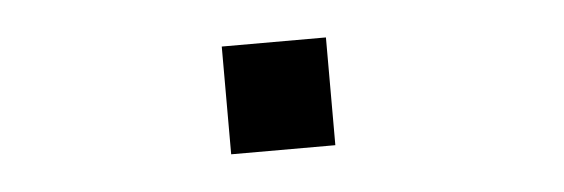

<svg xmlns="http://www.w3.org/2000/svg" viewBox="-26 -473 626 213"><g transform="rotate(-5 287.0 -367.0)"><path d="M225 -307H341V-427H225Z"/></g></svg>

Font: Bithumb Trading Sans Medium
Style: Regular
Weight: 500
Designer: Ham Hyungwon
Foundry: Bithumb
Version: Version 1.200;FEAKit 1.0